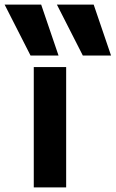

<svg xmlns="http://www.w3.org/2000/svg" viewBox="-70 -810 500 830"><path d="M76 -520H216V0H76ZM-50 -790H108L183 -570H62ZM335 -790 410 -570H288L176 -790Z"/></svg>

Font: Enso
Style: Bold
Weight: 700
Designer: Coji Morishita
Foundry: UNDERFOREST DESIGN
Version: Version 1.000